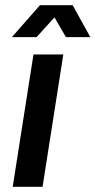

<svg xmlns="http://www.w3.org/2000/svg" viewBox="-20 -720 368 740"><path d="M29 0 109 -510H224L144 0ZM26 -577 134 -700H260L328 -577H234L190 -653L121 -577Z"/></svg>

Font: MuseoModerno Thin Medium
Style: Italic
Weight: 500
Italic angle: -9°
Version: Version 1.003